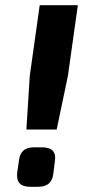

<svg xmlns="http://www.w3.org/2000/svg" viewBox="-20 -715 338 735"><path d="M240 -425 197 -219H81L94 -425L132 -695H278ZM109 -151H141Q199 -151 190 -97L184 -49Q178 0 127 0H95Q39 0 46 -55L53 -103Q59 -151 109 -151Z"/></svg>

Font: Exo 2.0
Style: Bold Italic
Weight: 700
Italic angle: -8°
Designer: Natanael Gama
Version: Version 1.001;PS 001.001;hotconv 1.0.70;makeotf.lib2.5.58329